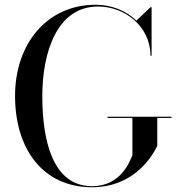

<svg xmlns="http://www.w3.org/2000/svg" viewBox="-20 -780 755 810"><path d="M433.5 -287.5V-282.5H538.5V-125C528.5 -103 492.5 5.5 368.5 5.5C199.5 5.5 158.5 -193 158.5 -375C158.5 -557 219.5 -752.5 393.5 -752.5C507.5 -752.5 614.5 -668 615 -545H619.5V-750H615.5L555.5 -693C512 -735 450.5 -760 383.5 -760C180.5 -760 43.5 -598 43.5 -375C43.5 -152 160.5 10 368.5 10C531.5 10 613.5 -102 643.5 -165V-282.5H703.5V-287.5Z"/></svg>

Font: Bodoni* 36pt
Style: Regular
Weight: 400
Version: Version 2.3